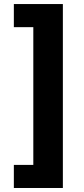

<svg xmlns="http://www.w3.org/2000/svg" viewBox="-20 -792 417 948"><path d="M48.4 136.2V22.2H144.5V-657.9H48.4V-772H290.4V136.2Z"/></svg>

Font: Inter
Style: Regular
Weight: 400
Designer: Rasmus Andersson
Foundry: rsms
Version: Version 4.000;git-8c9346024